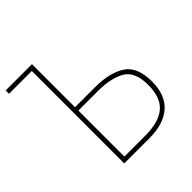

<svg xmlns="http://www.w3.org/2000/svg" viewBox="-187 -863 1012 1012"><g transform="rotate(-45 318.5 -357.0)"><path d="M173 0H360Q466 0 524 -50.5Q582 -101 582 -203Q582 -312 519 -352.5Q456 -393 349 -393H199V-714H3V-689H173ZM199 -25V-368H344Q442 -368 498.5 -335Q555 -302 555 -203Q555 -109 505 -67Q455 -25 353 -25Z"/></g></svg>

Font: Noto Sans UI Thin
Style: Regular
Weight: 250
Designer: Monotype Design Team
Foundry: Monotype Imaging Inc.
Version: Version 1.901